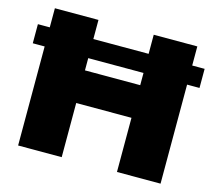

<svg xmlns="http://www.w3.org/2000/svg" viewBox="-105 -870 1123 1000"><g transform="rotate(15 457.0 -370.0)"><path d="M8 -637H72V-740H307V-637H605V-740H840V-637H907V-534H840V0H605V-292H307V0H72V-534H8ZM605 -468V-534H307V-468Z"/></g></svg>

Font: Encode Sans Wide
Style: Black
Weight: 900
Designer: Pablo Impallari, Andres Torresi
Foundry: Pablo Impallari, Andres Torresi
Version: Version 1.000; ttfautohint (v1.00) -l 8 -r 50 -G 200 -x 14 -